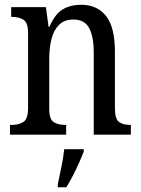

<svg xmlns="http://www.w3.org/2000/svg" viewBox="-20 -566 594 807"><path d="M22 0V-41H30Q59 -41 78.5 -53.5Q98 -66 98 -113V-427Q98 -471 78.5 -483Q59 -495 32 -495H27V-536H173L184 -454H188Q211 -507 243.5 -526.5Q276 -546 321 -546Q388 -546 425.5 -499Q463 -452 463 -349V-113Q463 -66 480 -53.5Q497 -41 526 -41H530V0H374V-346Q374 -411 355 -447.5Q336 -484 288 -484Q250 -484 227.5 -461Q205 -438 196 -400.5Q187 -363 187 -321V-108Q187 -64 206 -52.5Q225 -41 253 -41H258V0ZM223 208Q230 174 238 136Q246 98 250 61H332V71Q324 92 312 119Q300 146 286 173Q272 200 259 221H223Z"/></svg>

Font: Noto Serif Ethiopic Condensed
Style: Regular
Weight: 400
Width: 3
Designer: Monotype Design Team
Foundry: Monotype Imaging Inc.
Version: Version 2.102; ttfautohint (v1.8.4.7-5d5b)